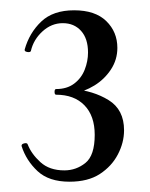

<svg xmlns="http://www.w3.org/2000/svg" viewBox="-20 -749 291 373"><path d="M122 -567 121 -576Q161 -573 191 -554.5Q221 -536 221 -496Q221 -472 209 -449Q197 -426 174 -411Q151 -396 115 -396Q75 -396 53 -416.5Q31 -437 22 -465Q21 -469 27 -470.5Q33 -472 34 -468Q41 -450 58.5 -434Q76 -418 105 -418Q128 -418 146 -432.5Q164 -447 164 -487Q164 -524 144 -544.5Q124 -565 89 -565Q86 -565 86 -570.5Q86 -576 89 -576Q110 -576 124 -586.5Q138 -597 144.5 -613.5Q151 -630 151 -647Q151 -674 137.5 -689Q124 -704 102 -704Q80 -704 62.5 -688Q45 -672 40 -650Q39 -647 33 -648Q27 -649 28 -653Q37 -685 60 -707Q83 -729 124 -729Q165 -729 186.5 -708Q208 -687 208 -656Q208 -633 195.5 -614Q183 -595 163.5 -583Q144 -571 122 -567Z"/></svg>

Font: Cormorant Garamond Light Medium
Style: Regular
Weight: 500
Version: Version 4.001